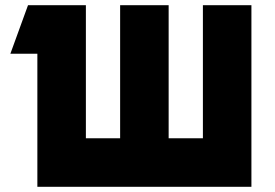

<svg xmlns="http://www.w3.org/2000/svg" viewBox="-20 -720 1059 740"><path d="M88 -700H311V-187H443V-700H630V-187H762V-700H949V0H124V-513H20Z"/></svg>

Font: Clickuper
Style: Bold
Weight: 700
Designer: Denis Ignatov
Foundry: Denis Ignatov
Version: Version 1.10 April 16, 2021